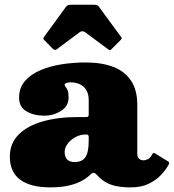

<svg xmlns="http://www.w3.org/2000/svg" viewBox="-20 -800 751 830"><path d="M207.5 -590Q217 -580.5 225.5 -587L324 -660.5Q336 -669.5 349 -660L446.5 -587.5Q453 -583 455 -582.8Q457 -582.5 462.5 -588L499.5 -625Q503.5 -629 505.5 -632.8Q507.5 -636.5 503.5 -640L407.5 -771Q404 -776.5 399.2 -778Q394.5 -779.5 384.5 -779.5H292Q281 -779.5 275.2 -778.2Q269.5 -777 265.5 -771L171.5 -642Q167 -635.5 167.2 -633Q167.5 -630.5 173 -625ZM22.5 -123Q22.5 -56.5 67.2 -23.2Q112 10 197.5 10Q240.5 10 273.2 3Q306 -4 330.2 -16.5Q354.5 -29 371 -45.5Q379.5 -54 385.8 -53Q392 -52 404.5 -38.5Q419.5 -22 438.8 -11.2Q458 -0.5 484 4.8Q510 10 545 10H545.5Q591 10 623.2 -5.8Q655.5 -21.5 677 -44.8Q698.5 -68 710 -90Q713.5 -98 707 -102L650 -137Q643.5 -142 638.5 -133.5Q630 -117.5 620 -112.2Q610 -107 599.5 -107Q589 -107 581.2 -114Q573.5 -121 573.5 -136V-347Q573.5 -410 547 -450.5Q520.5 -491 470.5 -510.5Q420.5 -530 350.5 -530Q297.5 -530 246.2 -522Q195 -514 153.5 -496Q112 -478 87.2 -449Q62.5 -420 62.5 -378Q62.5 -337.5 94.2 -318.8Q126 -300 171.5 -300Q212 -300 244.2 -320.8Q276.5 -341.5 276.5 -378Q276.5 -400 272.2 -409.8Q268 -419.5 263.8 -424Q259.5 -428.5 259.5 -434Q259.5 -437 262.8 -439.2Q266 -441.5 272 -442.8Q278 -444 285.5 -444Q308 -444 325.8 -435.5Q343.5 -427 353.5 -410Q363.5 -393 363.5 -367V-307Q363.5 -298 361.2 -296Q359 -294 350.5 -294H316.5Q230.5 -294 164.2 -275Q98 -256 60.2 -218Q22.5 -180 22.5 -123ZM259.5 -143Q259.5 -161.5 272.5 -178.8Q285.5 -196 306 -207.2Q326.5 -218.5 349.5 -218.5H353.5Q363.5 -218.5 363.5 -208.5V-191Q363.5 -141.5 349.2 -120.5Q335 -99.5 302.5 -99.5Q280 -99.5 269.8 -111.2Q259.5 -123 259.5 -143Z"/></svg>

Font: Besley Black
Style: Regular
Weight: 900
Designer: Owen Earl
Foundry: indestructible type*
Version: Version 2.001